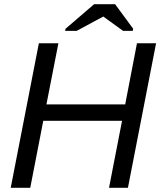

<svg xmlns="http://www.w3.org/2000/svg" viewBox="-20 -894 763 914"><path d="M589 0H499L561 -319H186L124 0H31L165 -688H258L201 -397H576L632 -688H723ZM528 -874 614 -757 612 -747H566L472 -815H471L345 -747H290L292 -757L428 -874Z"/></svg>

Font: Libra Sans
Style: Italic
Weight: 400
Italic angle: -12°
Foundry: Context Ltd
Version: Version 1.002